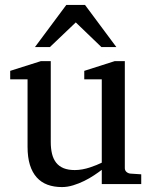

<svg xmlns="http://www.w3.org/2000/svg" viewBox="-20 -740 609 772"><path d="M389.2 0V-57.1Q376.5 -47.4 358.2 -35.2Q339.8 -22.9 318.6 -12.5Q297.4 -2 274.2 5.1Q251 12.2 229 12.2Q196.8 12.2 171.1 2.7Q145.5 -6.8 127.7 -26.6Q109.9 -46.4 100.3 -76.9Q90.8 -107.4 90.8 -149.9V-420.9H21V-455.1L144 -494.1H184.1V-168.9Q184.1 -142.6 189.2 -121.6Q194.3 -100.6 205.8 -85.9Q217.3 -71.3 235.8 -63.7Q254.4 -56.2 280.8 -56.2Q295.9 -56.2 311.5 -59.1Q327.1 -62 341.3 -66.7Q355.5 -71.3 367.9 -76.4Q380.4 -81.5 389.2 -85.9V-420.9H318.8V-455.1L440.9 -494.1H481.9V-64Q481.9 -54.7 488.5 -48.8Q495.1 -43 503.9 -42L547.9 -39.1V0ZM387.7 -550.8 284.7 -649.9 180.7 -550.8H120.6L246.6 -720.2H321.8L447.8 -550.8Z"/></svg>

Font: BabelStone Ogham Pictish
Style: Bold
Weight: 700
Designer: Andrew West
Foundry: BabelStone
Version: Version 1.02 March 14, 2022